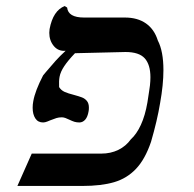

<svg xmlns="http://www.w3.org/2000/svg" viewBox="-20 -615 640 635"><path d="M85 -107H315Q346 -107 371.2 -119.2Q396.5 -131.5 413 -154.5Q431.5 -171 445.8 -201.8Q460 -232.5 467.5 -276L473 -312L476 -333Q477.5 -347.5 477.5 -359.5Q477.5 -401 458.8 -422Q440 -443 395 -443L228 -439Q205 -415 192.5 -396.2Q180 -377.5 177 -361Q174.5 -347.5 175.5 -327Q182 -316.5 193.5 -311.2Q205 -306 225 -301Q241.5 -296.5 251.2 -292.8Q261 -289 267.5 -281Q274 -273 274 -259Q274 -251.5 273 -247Q270 -228.5 261.8 -219.2Q253.5 -210 242.5 -210Q233.5 -210 226.2 -212.2Q219 -214.5 208.5 -219.5Q202.5 -222.5 196.2 -224.8Q190 -227 184.5 -227Q174.5 -227 166.5 -224.5Q158.5 -222 146 -217Q144.5 -216.5 136.8 -213.2Q129 -210 122.5 -210Q105.5 -210 96.8 -223.5Q88 -237 88 -258.5Q88 -270 90 -280Q96 -314.5 122.5 -365.5L132 -377Q150.5 -399 164.2 -414.2Q178 -429.5 197 -447Q172.5 -445 157.8 -463Q143 -481 143 -506.5Q143 -511 144 -519Q155.5 -580 194 -595L202 -590Q205.5 -557 258 -557H393Q435 -557 462.8 -537.5Q490.5 -518 502 -481Q520.5 -445.5 520.5 -383Q520.5 -335 509.5 -274Q500 -216.5 479.5 -146Q460 -88.5 430 -56.8Q400 -25 357.5 -12.5Q315 0 252 0H37.5Z"/></svg>

Font: JuliaMono ExtraBoldItalic
Style: Regular
Weight: 800
Italic angle: -9°
Monospace: yes
Designer: cormullion
Foundry: corm
Version: Version 0.049; ttfautohint (v1.8.4)